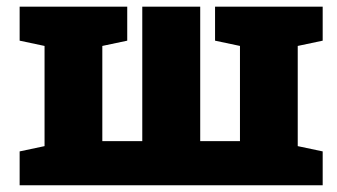

<svg xmlns="http://www.w3.org/2000/svg" viewBox="-20 -548 998 568"><path d="M38.1 0V-100.1L111.8 -115.7V-412.1L38.1 -427.7V-528.3H282.7H356.4V-427.7L282.7 -412.1V-130.4H400.9V-528.3H572.3V-130.4H689.9V-412.1L616.2 -427.7V-528.3H860.8H934.6V-427.7L860.8 -412.1V-115.7L934.6 -100.1V0Z"/></svg>

Font: Roboto Slab LO Black
Style: Regular
Weight: 900
Designer: Google
Version: Version 2.000